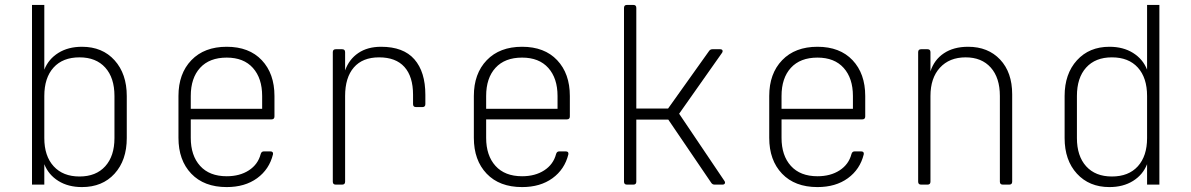

<svg xmlns="http://www.w3.org/2000/svg" viewBox="-20 -750 4840 780"><path d="M313 10Q257 10 217 -15Q177 -40 160 -83V0H110V-730H160V-467Q177 -510 217 -535Q257 -560 313 -560Q396 -560 445.5 -505Q495 -450 495 -360V-189Q495 -99 445.5 -44.5Q396 10 313 10ZM303 -33Q370 -33 407.5 -74.5Q445 -116 445 -189V-360Q445 -434 407.5 -475.5Q370 -517 303 -517Q235 -517 197.5 -475.5Q160 -434 160 -360V-189Q160 -116 198 -74.5Q236 -33 303 -33Z M901 10Q809 10 757 -44.5Q705 -99 705 -190V-360Q705 -451 757.5 -505.5Q810 -560 901 -560Q992 -560 1043.5 -505.5Q1095 -451 1095 -360V-277Q1095 -265 1083 -265H755V-190Q755 -118 793 -76Q831 -34 901 -34Q954 -34 991 -58Q1028 -82 1039 -124Q1042 -135 1052 -135H1078Q1091 -135 1089 -123Q1074 -62 1024.5 -26Q975 10 901 10ZM755 -308H1045V-360Q1045 -432 1007.5 -474Q970 -516 901 -516Q831 -516 793 -474.5Q755 -433 755 -360Z M1344 0Q1332 0 1332 -12V-538Q1332 -550 1344 -550H1370Q1382 -550 1382 -538V-464Q1398 -509 1435.5 -534.5Q1473 -560 1528 -560Q1619 -560 1663.5 -509Q1708 -458 1708 -365V-327Q1708 -315 1696 -315H1670Q1658 -315 1658 -327V-365Q1658 -439 1623 -478Q1588 -517 1520 -517Q1453 -517 1417.5 -476Q1382 -435 1382 -360V-12Q1382 0 1370 0Z M2101 10Q2009 10 1957 -44.5Q1905 -99 1905 -190V-360Q1905 -451 1957.5 -505.5Q2010 -560 2101 -560Q2192 -560 2243.5 -505.5Q2295 -451 2295 -360V-277Q2295 -265 2283 -265H1955V-190Q1955 -118 1993 -76Q2031 -34 2101 -34Q2154 -34 2191 -58Q2228 -82 2239 -124Q2242 -135 2252 -135H2278Q2291 -135 2289 -123Q2274 -62 2224.5 -26Q2175 10 2101 10ZM1955 -308H2245V-360Q2245 -432 2207.5 -474Q2170 -516 2101 -516Q2031 -516 1993 -474.5Q1955 -433 1955 -360Z M2527 0Q2515 0 2515 -12V-718Q2515 -730 2527 -730H2553Q2565 -730 2565 -718V-309H2694L2860 -542Q2865 -550 2874 -550H2905Q2913 -550 2915 -545.5Q2917 -541 2913 -535L2739 -288L2923 -15Q2927 -9 2924.5 -4.5Q2922 0 2915 0H2883Q2874 0 2869 -8L2695 -264H2565V-12Q2565 0 2553 0Z M3301 10Q3209 10 3157 -44.5Q3105 -99 3105 -190V-360Q3105 -451 3157.5 -505.5Q3210 -560 3301 -560Q3392 -560 3443.5 -505.5Q3495 -451 3495 -360V-277Q3495 -265 3483 -265H3155V-190Q3155 -118 3193 -76Q3231 -34 3301 -34Q3354 -34 3391 -58Q3428 -82 3439 -124Q3442 -135 3452 -135H3478Q3491 -135 3489 -123Q3474 -62 3424.5 -26Q3375 10 3301 10ZM3155 -308H3445V-360Q3445 -432 3407.5 -474Q3370 -516 3301 -516Q3231 -516 3193 -474.5Q3155 -433 3155 -360Z M3722 0Q3710 0 3710 -12V-538Q3710 -550 3722 -550H3748Q3760 -550 3760 -538V-460Q3775 -507 3814.5 -533.5Q3854 -560 3913 -560Q3994 -560 4043 -508Q4092 -456 4092 -367V-12Q4092 0 4080 0H4054Q4042 0 4042 -12V-360Q4042 -434 4005 -475.5Q3968 -517 3903 -517Q3837 -517 3798.5 -475Q3760 -433 3760 -360V-12Q3760 0 3748 0Z M4487 10Q4405 10 4355 -44.5Q4305 -99 4305 -189V-360Q4305 -450 4355 -505Q4405 -560 4487 -560Q4543 -560 4583 -535Q4623 -510 4640 -467V-730H4690V0H4640V-83Q4623 -40 4583 -15Q4543 10 4487 10ZM4497 -33Q4565 -33 4602.5 -74.5Q4640 -116 4640 -189V-360Q4640 -434 4602.5 -475.5Q4565 -517 4497 -517Q4430 -517 4392.5 -475.5Q4355 -434 4355 -360V-189Q4355 -116 4392.5 -74.5Q4430 -33 4497 -33Z"/></svg>

Font: Pitagon Sans Mono Thin
Style: Regular
Weight: 100
Monospace: yes
Designer: Travis Tran
Foundry: Pitagon
Version: Version 1.001; ttfautohint (v1.8.4.7-5d5b);gftools[0.9.26]